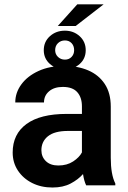

<svg xmlns="http://www.w3.org/2000/svg" viewBox="-20 -835 577 865"><path d="M368.2 0Q358.9 -19 354 -50.8Q332 -25.9 298.1 -8.1Q264.2 9.8 216.3 9.8Q165 9.8 124.5 -10.7Q84 -31.2 60.5 -66.9Q37.1 -102.5 37.1 -147.9Q37.1 -231 99.4 -276.4Q161.6 -321.8 280.3 -321.8H349.1V-356Q349.1 -396 328.1 -419.7Q307.1 -443.4 263.2 -443.4Q224.1 -443.4 201.2 -423.8Q178.2 -404.3 178.2 -373.5H48.8Q48.8 -417.5 76.2 -454.8Q103.5 -492.2 153.3 -515.1Q203.1 -538.1 270.5 -538.1Q330.6 -538.1 377.7 -517.8Q424.8 -497.6 451.9 -456.8Q479 -416 479 -355V-124.5Q479 -48.8 499.5 -8.3V0ZM242.7 -89.4Q281.7 -89.4 309.6 -107.7Q337.4 -126 349.1 -148.4V-245.1H286.6Q225.6 -245.1 196 -221.2Q166.5 -197.3 166.5 -158.2Q166.5 -128.4 186.8 -108.9Q207 -89.4 242.7 -89.4ZM240.2 -717.8 328.1 -815.4H446.8L320.8 -717.8ZM177.2 -608.9Q177.2 -647 204.8 -671.9Q232.4 -696.8 272.5 -696.8Q311.5 -696.8 338.9 -671.9Q366.2 -647 366.2 -608.9Q366.2 -570.8 338.9 -546.6Q311.5 -522.5 272.5 -522.5Q232.4 -522.5 204.8 -546.9Q177.2 -571.3 177.2 -608.9ZM228.5 -608.9Q228.5 -590.8 241.2 -578.6Q253.9 -566.4 272.5 -566.4Q291 -566.4 302.5 -578.6Q314 -590.8 314 -608.9Q314 -628.4 302.5 -640.6Q291 -652.8 272.5 -652.8Q253.9 -652.8 241.2 -640.6Q228.5 -628.4 228.5 -608.9Z"/></svg>

Font: Vazirmatn FD SemiBold
Style: Regular
Weight: 600
Designer: Saber Rastikerdar
Foundry: Saber Rastikerdar
Version: Version 33.001